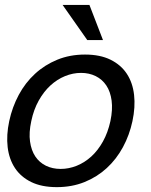

<svg xmlns="http://www.w3.org/2000/svg" viewBox="-20 -751 614 782"><path d="M17.6 -257.8Q29.8 -314.9 56.4 -364.5Q83 -414.1 122.6 -450.4Q162.1 -486.8 213.4 -507.8Q264.6 -528.8 326.2 -528.8Q387.7 -528.8 430.2 -507.8Q472.7 -486.8 496.6 -450.4Q520.5 -414.1 526.1 -364.5Q531.7 -314.9 519.5 -257.8Q507.3 -200.7 480.7 -151.6Q454.1 -102.5 414.8 -66.4Q375.5 -30.3 324.2 -9.5Q272.9 11.2 211.4 11.2Q149.9 11.2 107.4 -9.5Q64.9 -30.3 41 -66.4Q17.1 -102.5 11.2 -151.6Q5.4 -200.7 17.6 -257.8ZM107.4 -257.8Q97.2 -210.9 102.3 -174.6Q107.4 -138.2 124 -113.5Q140.6 -88.9 167.2 -75.9Q193.8 -63 227.1 -63Q260.3 -63 292.5 -75.9Q324.7 -88.9 351.8 -113.5Q378.9 -138.2 399.2 -174.6Q419.4 -210.9 429.7 -257.8Q439.5 -304.7 434.6 -341.3Q429.7 -377.9 413.1 -402.8Q396.5 -427.7 369.9 -440.9Q343.3 -454.1 310.1 -454.1Q276.9 -454.1 244.6 -440.9Q212.4 -427.7 185.3 -402.8Q158.2 -377.9 137.7 -341.3Q117.2 -304.7 107.4 -257.8ZM344.2 -731 399.4 -587.9H335.4L234.9 -731Z"/></svg>

Font: XB Khoramshahr
Style: Italic
Weight: 400
Italic angle: -12°
Designer: Behnam
Foundry: Irmug
Version: Version 8.005 2009